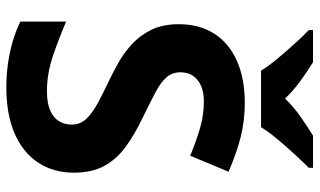

<svg xmlns="http://www.w3.org/2000/svg" viewBox="-216 -758 984 591"><g transform="rotate(90 275.5 -462.0)"><path d="M511 -198Q511 -135 480 -88Q449 -41 390.5 -15.5Q332 10 248 10Q211 10 175.5 5Q140 0 107.5 -9.5Q75 -19 46 -33V-174Q97 -152 151.5 -133.5Q206 -115 260 -115Q297 -115 319.5 -125Q342 -135 352.5 -152Q363 -169 363 -191Q363 -218 344.5 -237Q326 -256 295 -272.5Q264 -289 224 -308Q199 -320 170 -336.5Q141 -353 114.5 -377.5Q88 -402 71 -437Q54 -472 54 -521Q54 -585 83.5 -630.5Q113 -676 167.5 -700Q222 -724 296 -724Q352 -724 402.5 -711Q453 -698 508 -674L459 -556Q410 -576 371 -587Q332 -598 291 -598Q263 -598 243 -589Q223 -580 212.5 -564Q202 -548 202 -526Q202 -501 217 -483.5Q232 -466 262 -450Q292 -434 337 -412Q392 -386 430.5 -358Q469 -330 490 -292Q511 -254 511 -198ZM197 -774Q183 -797 160.5 -824Q138 -851 114.5 -877Q91 -903 72 -921V-934H171Q197 -918 227 -896.5Q257 -875 283 -848Q309 -875 340 -896.5Q371 -918 397 -934H496V-921Q478 -903 454 -877Q430 -851 407.5 -824Q385 -797 371 -774Z"/></g></svg>

Font: Noto Sans Tamil
Style: Regular
Weight: 400
Designer: Jelle Bosma - Monotype Design Team
Foundry: Monotype Imaging Inc.
Version: Version 2.003